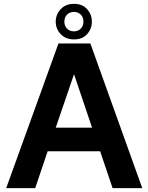

<svg xmlns="http://www.w3.org/2000/svg" viewBox="-20 -979 772 999"><path d="M458 -866.2Q458 -829.1 433.3 -801.5Q408.7 -773.9 365.2 -773.9Q321.8 -773.9 295.9 -801.3Q270 -828.6 270 -866.2Q270 -903.8 295.9 -931.4Q321.8 -959 365.2 -959Q408.7 -959 433.3 -931.4Q458 -903.8 458 -866.2ZM365.2 -917Q342.8 -917 328.9 -903.1Q314.9 -889.2 314.9 -866.2Q314.9 -843.8 328.9 -829.8Q342.8 -815.9 365.2 -815.9Q386.2 -815.9 400.1 -830.1Q414.1 -844.2 414.1 -866.2Q414.1 -889.2 400.1 -903.1Q386.2 -917 365.2 -917ZM565.9 0 501 -191.9H228L163.1 0H12.2L284.2 -752.9H450.2L720.2 0ZM365.2 -592.8 270 -314.9H459Z"/></svg>

Font: Standard
Style: Bold
Weight: 400
Designer: Bryce Wilner
Version: Version 2.000;PS 2.0;hotconv 16.6.51;makeotf.lib2.5.65220 DE